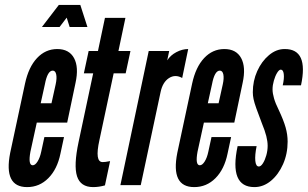

<svg xmlns="http://www.w3.org/2000/svg" viewBox="-20 -755 1255 783"><path d="M90.5 8Q141 8 177.2 -28.5Q213.5 -65 226.5 -128.5L241 -196H161L148 -136Q143 -112 133.2 -96.5Q123.5 -81 113.5 -81Q94 -81 104 -136L130 -255H254L288 -417Q302 -481 282 -518Q262 -555 213.5 -555Q165.5 -555 131 -518.2Q96.5 -481.5 82 -414L21.5 -131.5Q-6 8 90.5 8ZM146 -334 163 -411Q173.5 -467 195 -467Q206 -467 209.2 -451.5Q212.5 -436 207 -411L190 -334ZM151 -645H223L252 -683L264 -645H336.5L307.5 -735H220Z M360 8Q383.5 8 408 1L429 -98Q416.5 -95.5 410.5 -94.8Q404.5 -94 398.5 -94Q365.5 -94 385.5 -184L443.5 -456H492.5L512 -547H463L491.5 -682H408L379.5 -547H341.5L322 -456H360L300.5 -176Q280 -80 294.2 -36Q308.5 8 360 8Z M471 0H554L635 -380Q643.5 -420 669 -436.5Q694.5 -453 723 -437L747.5 -555Q723 -555 699 -542.2Q675 -529.5 662 -509L670 -547H586.5Z M772 8Q822.5 8 858.8 -28.5Q895 -65 908 -128.5L922.5 -196H842.5L829.5 -136Q824.5 -112 814.8 -96.5Q805 -81 795 -81Q775.5 -81 785.5 -136L811.5 -255H935.5L969.5 -417Q983.5 -481 963.5 -518Q943.5 -555 895 -555Q847 -555 812.5 -518.2Q778 -481.5 763.5 -414L703 -131.5Q675.5 8 772 8ZM827.5 -334 844.5 -411Q855 -467 876.5 -467Q887.5 -467 890.8 -451.5Q894 -436 888.5 -411L871.5 -334Z M1017.5 8Q1054 8 1084.8 -17.5Q1115.5 -43 1134.2 -85.2Q1153 -127.5 1153 -177.5Q1153 -206 1144.8 -235.2Q1136.5 -264.5 1117 -306Q1103.5 -333 1097.5 -353.8Q1091.5 -374.5 1091.5 -390.5Q1091.5 -407.5 1096.8 -426Q1102 -444.5 1110 -457.8Q1118 -471 1125 -471Q1135 -471 1137.2 -453.2Q1139.5 -435.5 1133 -407H1207.5Q1239.5 -556 1140.5 -555Q1106.5 -555 1076.8 -530Q1047 -505 1029 -465Q1011 -425 1011 -379Q1011 -365.5 1014 -351Q1017 -336.5 1025 -314Q1033 -291.5 1047.5 -253.5Q1060.5 -222 1066 -200Q1071.5 -178 1071.5 -160.5Q1071.5 -141 1066 -121.5Q1060.5 -102 1052.2 -89Q1044 -76 1035.5 -76Q1023.5 -76 1021.2 -99Q1019 -122 1026.5 -159H949Q913.5 8 1017.5 8Z"/></svg>

Font: League Gothic SemiCondensed Italic
Style: Regular
Weight: 400
Width: 4
Designer: The League of Moveable Type
Version: Version 1.600; ttfautohint (v1.8.3)